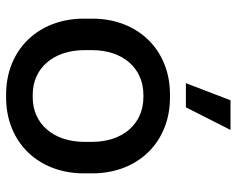

<svg xmlns="http://www.w3.org/2000/svg" viewBox="-93 -673 774 628"><g transform="rotate(90 294.0 -359.0)"><path d="M331 -580 405 -726H308L252 -580ZM289 8H299C445 8 547 -97 547 -246V-274C547 -423 445 -528 299 -528H289C143 -528 41 -423 41 -274V-246C41 -97 143 8 289 8ZM290 -79C202 -79 144 -148 144 -248V-273C144 -374 203 -441 290 -441H298C385 -441 444 -374 444 -273V-248C444 -148 386 -79 298 -79Z"/></g></svg>

Font: Fixel Text Medium
Style: Regular
Weight: 500
Width: 4
Designer: AlfaBravo + MacPaw
Foundry: Kyrylo Tkachov, Marchela Mozhyna, Serhii Makarenko, Maria Weinstein, Zakhar Kryvoshyya
Version: Version 1.211